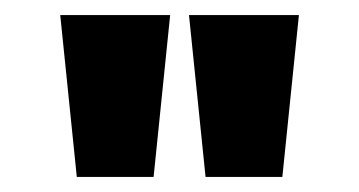

<svg xmlns="http://www.w3.org/2000/svg" viewBox="-20 -755 477 255"><path d="M253 -520 231 -735H377L355 -520ZM82 -520 60 -735H206L184 -520Z"/></svg>

Font: Akshar Light
Style: Regular
Weight: 300
Designer: Tall Chai
Foundry: Tall Chai
Version: Version 1.100